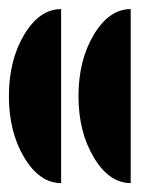

<svg xmlns="http://www.w3.org/2000/svg" viewBox="-20 -411 372 431"><path d="M117.2 0Q68.8 0 34.4 -57.4Q0 -114.7 0 -195.3Q0 -275.9 34.4 -333.3Q68.8 -390.6 117.2 -390.6ZM273.4 0Q225.1 0 190.7 -57.4Q156.2 -114.7 156.2 -195.3Q156.2 -275.9 190.7 -333.3Q225.1 -390.6 273.4 -390.6Z"/></svg>

Font: Leporid
Style: Regular
Weight: 400
Designer: GGBotNet
Foundry: GGBotNet
Version: 1.00